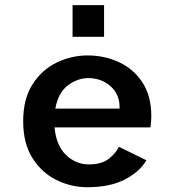

<svg xmlns="http://www.w3.org/2000/svg" viewBox="-20 -732 690 762"><path d="M326.5 11Q262.5 11 204.2 -17.5Q146 -46 109 -104.2Q72 -162.5 72 -251Q72 -339.5 109 -397.2Q146 -455 204.5 -483.5Q263 -512 328 -512Q395 -512 452.5 -485.2Q510 -458.5 545.2 -405Q580.5 -351.5 580.5 -270.5Q580.5 -260 579.5 -247.8Q578.5 -235.5 577 -226.5H196.5Q203 -154.5 242 -117Q281 -79.5 333 -79.5Q384.5 -79.5 413.5 -103.2Q442.5 -127 451.5 -149.5L561 -96Q535.5 -51.5 476.5 -20.2Q417.5 11 326.5 11ZM330 -422Q288 -422 249.8 -393.5Q211.5 -365 199.5 -301H454.5V-307.5Q454.5 -358.5 418.2 -390.2Q382 -422 330 -422ZM268 -711.5H393V-586H268Z"/></svg>

Font: Trispace Medium
Style: Regular
Weight: 500
Designer: Tyler Finck
Foundry: Etcetera Type Company
Version: Version 1.210; ttfautohint (v1.8.3)